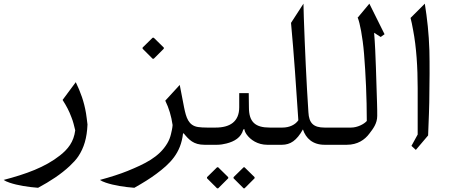

<svg xmlns="http://www.w3.org/2000/svg" viewBox="-20 -790 2478 1049"><path d="M394 -341 322 -244C343 -211 357 -185 370 -150C375 -137 379 -126 382 -114L391 -78C383 -14 351 25 308 59C226 124 122 161 0 193C7 198 17 203 32 208C76 223 134 232 188 236C255 200 313 162 361 117C380 99 396 82 408 64C439 17 455 -36 458 -110C455 -133 453 -153 450 -171C439 -236 420 -287 394 -341Z M923 -107C922 -90 918 -74 914 -57C910 -40 904 -24 894 -7C849 69 770 106 677 144C635 161 585 177 526 193C533 198 543 203 558 208C602 223 660 232 714 236C762 209 802 184 834 160C908 105 968 48 980 -61H984C1012 -27 1037 1 1097 1H1139V-93H1111C1092 -93 1076 -94 1062 -96C1009 -104 997 -149 986 -202L962 -326L883 -240C903 -199 916 -156 923 -107ZM875 -524V-530L820 -584H814L759 -530V-524L814 -469H820Z M1158 -93H1105V-16C1105 -4 1126 1 1139 1H1166C1184 1 1201 -2 1217 -6C1261 -17 1298 -39 1309 -82C1312 -84 1314 -85 1315 -85C1316 -76 1320 -66 1327 -56C1348 -26 1388 1 1440 1H1483V-93H1454C1375 -93 1340 -123 1340 -203L1339 -281H1287V-204C1287 -125 1236 -93 1158 -93ZM1227 184V178L1172 124H1166L1111 178V184L1166 239H1172ZM1371 184V178L1316 124H1311L1256 178V184L1311 239H1316Z M1610 -133C1594 -109 1562 -93 1523 -93H1448V-16C1448 -4 1469 1 1482 1H1521C1543 1 1564 -5 1582 -18C1600 -31 1618 -52 1635 -83C1651 -34 1689 1 1753 1H1826V-93H1753C1692 -93 1668 -118 1665 -177C1654 -343 1646 -523 1640 -693C1639 -722 1639 -748 1638 -770L1570 -665C1586 -492 1598 -315 1610 -133Z M1898 -93H1791V-16C1791 -4 1812 1 1825 1H1875C1933 1 1973 -26 1998 -60C2018 -86 2041 -115 2041 -157C2041 -176 2041 -199 2040 -226C2035 -352 2034 -491 2024 -611L2060 -588L2081 -603L1998 -770L1933 -692H1935C1941 -677 1947 -653 1953 -620C1959 -587 1965 -545 1969 -496C1978 -384 1984 -257 1984 -129C1968 -111 1932 -93 1898 -93Z M2252 29 2319 -50C2322 -129 2326 -210 2326 -294C2326 -324 2327 -355 2327 -386C2327 -435 2327 -478 2326 -514C2323 -608 2314 -688 2301 -770L2223 -692C2228 -675 2232 -652 2237 -626C2255 -533 2262 -421 2262 -309V-55L2228 7Z"/></svg>

Font: Iranian Serif 
Style: Regular
Weight: 400
Designer: Hooman Mehr, Hadi Navid in Neviseh Pardaz Co. Ltd. (http://nevisa.com)
Foundry: http://font-store.ir
Version: 5.0.2 build 3/9/1393